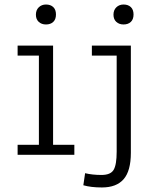

<svg xmlns="http://www.w3.org/2000/svg" viewBox="-20 -682 671 846"><path d="M427.2 88.9Q467.3 88.9 480.7 66.4Q494.1 43.9 494.1 -13.7V-437H384.8V-481H556.6V-8.8Q556.6 70.8 524.9 107.4Q493.2 144 429.2 144Q380.9 144 347.2 134.3L355 81.1Q386.7 88.9 427.2 88.9ZM480 -617.2Q480 -637.7 492.7 -649.9Q505.4 -662.1 524.4 -662.1Q544.4 -662.1 556.4 -650.9Q568.4 -639.6 568.4 -618.2Q568.4 -596.7 556.4 -585.4Q544.4 -574.2 524.4 -574.2Q504.9 -574.2 492.4 -585.7Q480 -597.2 480 -617.2ZM138.2 -617.2Q138.2 -637.7 150.9 -649.9Q163.6 -662.1 182.6 -662.1Q202.6 -662.1 214.6 -650.9Q226.6 -639.6 226.6 -618.2Q226.6 -596.7 214.6 -585.4Q202.6 -574.2 182.6 -574.2Q163.1 -574.2 150.6 -585.7Q138.2 -597.2 138.2 -617.2ZM57.6 -437V-481H213.9V-43.9H307.6V0H57.6V-43.9H151.4V-437Z"/></svg>

Font: Anaheim
Style: Regular
Weight: 400
Designer: vernon adams
Foundry: vernon adams
Version: Version 1.002; ttfautohint (v0.93.5-3d13) -l 8 -r 50 -G 200 